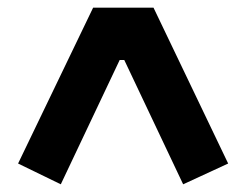

<svg xmlns="http://www.w3.org/2000/svg" viewBox="-20 -718 640 499"><path d="M456 -239 303 -562H291L138 -239L27 -293L222 -698H379L573 -293Z"/></svg>

Font: iA Writer Duo S
Style: Bold
Weight: 700
Designer: Mike Abbink, Paul van der Laan, Pieter van Rosmalen, Oliver Reichenstein
Foundry: Bold Monday and Information Architects Inc.
Version: Version 2.000